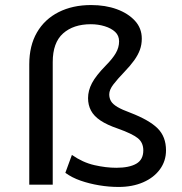

<svg xmlns="http://www.w3.org/2000/svg" viewBox="-20 -732 723 761"><path d="M450 9Q412 9 373 2.5Q334 -4 299.5 -16Q265 -28 239 -47L265 -118Q308 -88 354 -77.5Q400 -67 441 -67Q492 -67 520 -83Q548 -99 548 -136Q548 -167 526 -184.5Q504 -202 448 -222Q404 -237 378 -254.5Q352 -272 340.5 -294Q329 -316 329 -343Q329 -373 344.5 -402.5Q360 -432 399 -472Q426 -499 439 -521.5Q452 -544 452 -568Q452 -591 436.5 -605.5Q421 -620 395 -628Q369 -636 340 -636Q271 -636 230 -599.5Q189 -563 189 -486V0H96V-477Q96 -551 126.5 -603.5Q157 -656 212.5 -684Q268 -712 341 -712Q398 -712 443 -695.5Q488 -679 515 -649.5Q542 -620 542 -579Q542 -555 534.5 -534.5Q527 -514 512 -493Q497 -472 473 -447Q446 -419 429.5 -397.5Q413 -376 413 -358Q413 -343 420 -331Q427 -319 445.5 -308Q464 -297 497 -285Q572 -256 605 -223Q638 -190 638 -136Q638 -94 614 -61Q590 -28 547.5 -9.5Q505 9 450 9Z"/></svg>

Font: Nunito Sans 6pt
Style: Regular
Weight: 400
Version: Version 3.101;gftools[0.9.27]